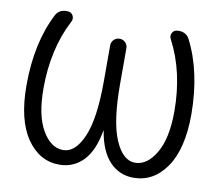

<svg xmlns="http://www.w3.org/2000/svg" viewBox="-81 -851 1064 934"><g transform="rotate(10 451.5 -384.0)"><path d="M451.2 -211.9Q434.6 -113.3 386.7 -62.5Q337.9 -12.7 268.6 -12.7Q169.9 -12.7 107.4 -104Q44.9 -195.3 44.9 -365.2Q44.9 -576.2 122.1 -725.6Q130.9 -742.2 148.4 -750Q160.2 -754.9 172.9 -754.9Q178.7 -754.9 185.5 -753.9Q201.2 -751 207.5 -736.3Q213.9 -721.7 206.1 -708Q128.9 -559.6 128.9 -365.2Q128.9 -231.4 171.4 -158.7Q213.9 -85.9 274.4 -85.9Q335 -85.9 373.5 -175.8Q412.1 -265.6 412.1 -449.2V-627Q412.1 -643.6 423.8 -655.3Q435.5 -667 452.1 -667Q468.8 -667 480.5 -655.3Q492.2 -643.6 492.2 -627V-449.2Q492.2 -265.6 530.8 -175.8Q569.3 -85.9 629.9 -85.9Q689.5 -85.9 732.4 -158.7Q775.4 -231.4 775.4 -365.2Q775.4 -559.6 697.3 -708Q689.5 -721.7 695.8 -736.3Q702.1 -751 717.8 -753.9Q724.6 -754.9 730.5 -754.9Q743.2 -754.9 754.9 -750Q772.5 -742.2 781.2 -725.6Q858.4 -576.2 859.4 -365.2Q859.4 -195.3 796.9 -104Q734.4 -12.7 634.8 -12.7Q565.4 -12.7 517.6 -62.5Q469.7 -112.3 453.1 -211.9Q453.1 -212.9 452.1 -212.9Q451.2 -212.9 451.2 -211.9Z"/></g></svg>

Font: Gen Jyuu Gothic P Normal
Style: Regular
Weight: 300
Designer: [Source Han Sans]
Ryoko NISHIZUKA  (kana & ideographs); Paul D. Hunt (Latin, Greek & Cyrillic); Wenlong ZHANG  (bopomofo
Version: Version 1.002.20150607